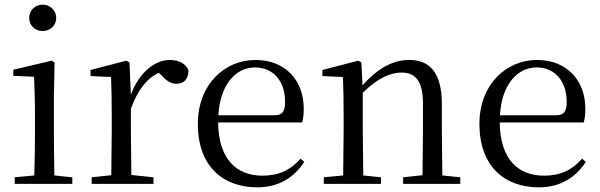

<svg xmlns="http://www.w3.org/2000/svg" viewBox="-20 -788 2573 823"><path d="M163 -655C194 -655 221 -678 221 -711C221 -744 194 -768 163 -768C131 -768 105 -744 105 -711C105 -678 131 -655 163 -655ZM126 0H290V-28L213 -36C212 -92 211 -175 211 -229V-380L214 -520L202 -528L37 -489V-463L126 -459C128 -409 130 -356 130 -289V-229C130 -175 129 -92 127 -36L43 -28V0Z M456 0H638V-28L543 -38L541 -229V-322C571 -403 608 -451 661 -476L670 -467C693 -443 710 -429 736 -429C771 -429 787 -451 788 -486C778 -515 746 -531 708 -531C641 -531 574 -473 541 -382L535 -520L522 -528L368 -488V-462L456 -458C458 -408 459 -358 459 -289V-229L457 -37L373 -28V0Z M1083 15C1173 15 1240 -26 1284 -94L1268 -108C1227 -60 1176 -35 1105 -35C995 -35 917 -104 915 -263H1275C1280 -279 1282 -299 1282 -323C1282 -441 1205 -531 1075 -531C942 -531 828 -425 828 -257C828 -76 935 15 1083 15ZM916 -294C923 -424 990 -499 1073 -499C1154 -499 1202 -437 1202 -352C1202 -312 1192 -294 1157 -294Z M1790 0H1953V-28L1876 -36L1874 -229V-342C1874 -477 1822 -531 1734 -531C1668 -531 1602 -499 1534 -422L1529 -520L1516 -528L1362 -488V-462L1450 -458C1452 -408 1453 -358 1453 -289V-229L1451 -36L1368 -28V0H1613V-28L1537 -36L1535 -229V-390C1601 -457 1659 -477 1701 -477C1759 -477 1793 -443 1793 -344V-229L1791 -37L1708 -28V0Z M2290 15C2380 15 2447 -26 2491 -94L2475 -108C2434 -60 2383 -35 2312 -35C2202 -35 2124 -104 2122 -263H2482C2487 -279 2489 -299 2489 -323C2489 -441 2412 -531 2282 -531C2149 -531 2035 -425 2035 -257C2035 -76 2142 15 2290 15ZM2123 -294C2130 -424 2197 -499 2280 -499C2361 -499 2409 -437 2409 -352C2409 -312 2399 -294 2364 -294Z"/></svg>

Font: Harano Aji Mincho
Style: Regular
Weight: 400
Foundry: Masamichi Hosoda
Version: HaranoAjiMincho-Regular version 20230610;ttx 4.39.4